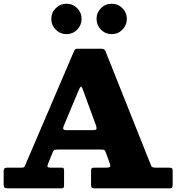

<svg xmlns="http://www.w3.org/2000/svg" viewBox="-20 -1032 966 1052"><path d="M592 -845Q626.5 -845 650.8 -869.5Q675 -894 675 -928.5Q675 -963 650.8 -987.2Q626.5 -1011.5 592 -1011.5Q557.5 -1011.5 533.2 -987.2Q509 -963 509 -928.5Q509 -894 533.2 -869.5Q557.5 -845 592 -845ZM344.5 -845Q378.5 -845 402.8 -869.5Q427 -894 427 -928.5Q427 -963 402.8 -987.2Q378.5 -1011.5 344 -1011.5Q310 -1011.5 285.5 -987.2Q261 -963 261 -928.5Q261 -894 285.5 -869.5Q310 -845 344.5 -845ZM413 -542Q418 -554 422.8 -556.8Q427.5 -559.5 433.5 -542.5L505 -347.5Q509.5 -335.5 509 -327.2Q508.5 -319 489.5 -319H344.5Q326 -319 326 -327.5Q326 -336 331 -346.5ZM0 -26.5Q0 -7 5.8 -3.5Q11.5 0 31 0H312Q323.5 0 327.2 -2.8Q331 -5.5 331 -18V-94.5Q331 -106 328.5 -109.8Q326 -113.5 315 -113.5H256.5Q242.5 -113.5 240.5 -118.5Q238.5 -123.5 243.5 -135.5L269 -198Q274 -209.5 279.8 -211Q285.5 -212.5 301 -212.5H533Q550 -212.5 553.2 -208.8Q556.5 -205 561 -193.5L581.5 -136.5Q586.5 -124 583.5 -118.8Q580.5 -113.5 561.5 -113.5H499.5Q486.5 -113.5 482.8 -110.2Q479 -107 479 -93.5V-22Q479 -8.5 482.2 -4.2Q485.5 0 499 0H905Q919 0 922.5 -3.5Q926 -7 926 -21V-95Q926 -108.5 920.5 -111Q915 -113.5 902.5 -113.5H833Q813 -113.5 809.8 -121Q806.5 -128.5 801 -142L559.5 -747.5Q555.5 -757.5 551 -761.2Q546.5 -765 532 -765H411.5Q398 -765 394 -763.2Q390 -761.5 385.5 -751.5L120.5 -132.5Q117 -124 114.2 -118.8Q111.5 -113.5 98 -113.5H20.5Q8 -113.5 4 -108.5Q0 -103.5 0 -92Z"/></svg>

Font: Besley ExtraBold
Style: Regular
Weight: 800
Designer: Owen Earl
Foundry: indestructible type*
Version: Version 2.001